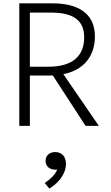

<svg xmlns="http://www.w3.org/2000/svg" viewBox="-20 -750 660 1144"><path d="M158 0V-300H274L294.5 -300.5L490 0H569L357.5 -308C481 -333 545.5 -417 545.5 -533.5C545.5 -673.5 440 -730 294 -730H95V0ZM267 -352.5H158V-675H282C409.5 -675 481.5 -634.5 481.5 -528C481.5 -421.5 419.5 -352.5 267 -352.5ZM311 261C314 261 317.5 261 321 260.5C307 293 280 317.5 246.5 340.5L274 373.5C325.5 343 373 288 373 226.5C373 178 343.5 156 309 156C277.5 156 251.5 174.5 251.5 208.5C251.5 241 275 261 311 261Z"/></svg>

Font: Monaspace Neon ExtraLight
Style: Regular
Weight: 200
Designer: Riley Cran & the Lettermatic Team
Foundry: Lettermatic
Version: Version 1.200 (Monaspace Neon)